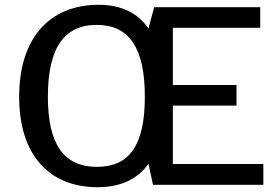

<svg xmlns="http://www.w3.org/2000/svg" viewBox="-20 -772 1165 802"><path d="M1080 -87H702V-331H968V-417H702V-656H1067V-742H624L600 -653C556 -718 485 -752 393 -752C185 -752 60 -611 60 -368C60 -127 183 10 388 10C482 10 555 -23 600 -88L619 0H1080ZM385 -75C248 -75 180 -167 180 -368C180 -572 248 -668 384 -668C519 -668 585 -573 585 -368C585 -166 521 -75 385 -75Z"/></svg>

Font: Bisquit Text
Style: Regular
Weight: 400
Version: Version 1.004;Glyphs 3.2.3 (3260)